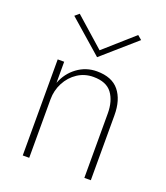

<svg xmlns="http://www.w3.org/2000/svg" viewBox="-128 -776 747 864"><g transform="rotate(20 245.0 -343.5)"><path d="M245 -563 385 -687 405 -670 245 -530 85 -670 105 -687ZM113 -460V-359Q132 -409 173.5 -439.5Q215 -470 267 -470Q339 -470 373.5 -427.5Q408 -385 408 -311V0H377V-308Q377 -368 350 -404.5Q323 -441 261 -441Q219 -441 185.5 -419Q152 -397 132.5 -360Q113 -323 113 -280V0H82V-460Z"/></g></svg>

Font: Jost* Thin
Style: Regular
Weight: 200
Version: Version 3.7